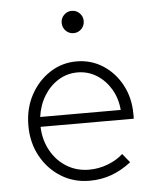

<svg xmlns="http://www.w3.org/2000/svg" viewBox="-52 -744 651 798"><g transform="rotate(-5 274.0 -345.0)"><path d="M290 10Q224 10 171 -23Q118 -56 87 -112.5Q56 -169 56 -240Q56 -311 86 -367Q116 -423 166.5 -456Q217 -489 278 -489Q339 -489 388 -457.5Q437 -426 466 -372Q495 -318 495 -250V-231H106Q108 -175 133 -130.5Q158 -86 199.5 -61Q241 -36 292 -36Q332 -36 370 -50.5Q408 -65 434 -89L464 -52Q424 -21 381.5 -5.5Q339 10 290 10ZM108 -272H444Q440 -321 417 -359.5Q394 -398 358 -420.5Q322 -443 278 -443Q235 -443 199 -421Q163 -399 139 -360.5Q115 -322 108 -272ZM277 -607Q258 -607 244.5 -620.5Q231 -634 231 -654Q231 -673 244.5 -686.5Q258 -700 277 -700Q296 -700 309.5 -686.5Q323 -673 323 -654Q323 -634 309.5 -620.5Q296 -607 277 -607Z"/></g></svg>

Font: Red Hat Text VF
Style: Regular
Weight: 300
Designer: Pentagram, MCKL
Foundry: Pentagram, MCKL
Version: Version 1.023